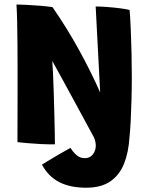

<svg xmlns="http://www.w3.org/2000/svg" viewBox="-20 -654 681 874"><path d="M230 3Q199.5 3.5 166 1.8Q132.5 0 103.8 -2.5Q75 -5 59.5 -7Q59.5 -13 59.5 -46Q59.5 -79 59.8 -128.8Q60 -178.5 60 -236Q60 -293.5 60 -348.5Q60 -402.5 59.5 -456.5Q59 -510.5 58 -556.8Q57 -603 55 -633.5Q68 -633.5 99 -632Q130 -630.5 163.5 -627.8Q197 -625 219 -621.5Q284.5 -527 339.2 -427.5Q394 -328 436 -233L415.5 -624.5Q435.5 -624.5 466.8 -622.2Q498 -620 527.2 -616.2Q556.5 -612.5 570 -608.5Q573 -573 575.2 -521Q577.5 -469 578.8 -411.5Q580 -354 580 -302Q580 -248.5 578.5 -196.2Q577 -144 574.8 -100.8Q572.5 -57.5 569.5 -30.5Q565.5 38.5 544.8 90.8Q524 143 482 171.8Q440 200.5 372.5 200.5Q299.5 200.5 249.8 175Q200 149.5 171 95.5Q174.5 93 195.8 80Q217 67 245.8 50.2Q274.5 33.5 301 19Q313 39 329 52.5Q345 66 366 66Q389.5 66 402.8 48.8Q416 31.5 416 9Q416 -8 408.5 -27Q395 -52 372.2 -94Q349.5 -136 322.2 -186.2Q295 -236.5 267.8 -286.2Q240.5 -336 218 -376.5Q219.5 -359.5 221.2 -322.2Q223 -285 224.5 -237.8Q226 -190.5 227.2 -142.5Q228.5 -94.5 229.2 -55.5Q230 -16.5 230 3Z"/></svg>

Font: Grandstander
Style: Bold
Weight: 700
Designer: Tyler Finck
Foundry: Etcetera Type Co
Version: Version 1.200; ttfautohint (v1.8.3)